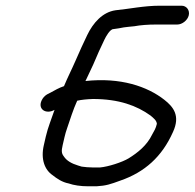

<svg xmlns="http://www.w3.org/2000/svg" viewBox="-20 -676 683 673"><path d="M250.6 -323C265.3 -326.3 283.8 -328.3 306 -329C397.1 -329 459.8 -305.5 507.6 -271C519.1 -261.3 528.7 -253.8 529.9 -242C526.1 -225.7 520.5 -217.1 513.1 -204C495 -166.4 463.1 -141 430.9 -121C408 -107.2 359.7 -91.6 330.5 -89H305.5C291.8 -89 277 -90.4 266.2 -92L253.2 -96C232.1 -102.5 213.9 -111.9 203.6 -128C195.7 -138.2 194.9 -146.8 199.6 -167L206.3 -196C208.6 -206 211.6 -216.3 215.4 -227C226.6 -259.8 236.1 -291 250.6 -323ZM641.7 -622.5C645.8 -640.1 633.9 -656 616.5 -656H540.5C484.8 -656 434.6 -644.9 384.8 -640C338.8 -633.3 306 -595.3 285.7 -553C273.2 -527 257.5 -493.2 245.1 -464C231.5 -432.5 217.5 -405.9 204.3 -374C188.4 -369.1 169.4 -358.2 158.3 -352L144.7 -345C136.1 -339.7 129.8 -332.5 125.7 -323.5C111.6 -292.4 142.1 -274.2 171.2 -291C160.9 -260 148.2 -230.5 140.7 -198L133.6 -167C122.2 -117.7 136.8 -80.6 164.3 -62C179.2 -50.2 197.7 -37.3 220.6 -33C238.5 -26.6 263.1 -23 289.3 -23H318.3C352.3 -25.1 366.2 -29.9 401.9 -43C486.9 -72.3 547.7 -126.5 586.2 -213C613 -270.6 587.5 -301.4 556.3 -326C496.4 -373.2 402.2 -405.3 279.5 -392C280.9 -395.3 282.2 -398 283.4 -400L306.9 -450C319.1 -478.9 333.7 -512.2 346 -537C351 -547.5 365.5 -574 377.5 -574C393 -576.5 400.4 -576.8 413.9 -580L430.4 -582L450.8 -584C472.4 -588.1 500.2 -590 525.2 -590H601.2C618.6 -590 637.7 -604.9 641.7 -622.5Z"/></svg>

Font: HoneyBee
Style: RegIt
Weight: 400
Foundry: Cannot Into Space Fonts
Version: Version 0.89